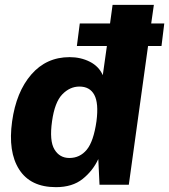

<svg xmlns="http://www.w3.org/2000/svg" viewBox="-20 -763 698 793"><path d="M211 10Q106 10 59.2 -63Q12.5 -136 30 -261.5Q47 -383.5 109.2 -455.2Q171.5 -527 267.5 -527Q313.5 -527 351 -508Q388.5 -489 404.5 -452.5L421.5 -573H297.5L309.5 -666H434.5L445 -743H615.5L604.5 -666H658.5L647 -573H591.5L512 0H391L386 -106Q363.5 -57.5 321.2 -23.8Q279 10 211 10ZM266.5 -110.5Q310 -110.5 338.2 -144.5Q366.5 -178.5 378.5 -262.5Q388 -337 369.5 -371.2Q351 -405.5 308 -405.5Q268.5 -405.5 237.2 -373.2Q206 -341 195 -262.5Q183.5 -181.5 204.8 -146Q226 -110.5 266.5 -110.5Z"/></svg>

Font: Public Sans ExtraBold
Style: Italic
Weight: 800
Italic angle: -8°
Designer: The Public Sans project authors (U.S. Web Design System). Libre Franklin designed by Pablo Impallari and Rodrigo Fuenzal
Version: Version 1.007; ttfautohint (v1.8.1) -l 8 -r 50 -G 200 -x 14 